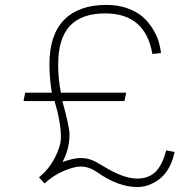

<svg xmlns="http://www.w3.org/2000/svg" viewBox="-20 -755 794 785"><path d="M659.2 -140.1Q644.5 -81.5 616.5 -53.2Q588.4 -24.9 540 -24.9Q483.9 -24.9 399.9 -77.1Q374 -93.3 354.2 -101.1Q334.5 -108.9 309.1 -108.9Q280.8 -108.9 235.8 -92.8Q264.2 -147 264.2 -204.1Q264.2 -237.3 234.9 -341.8H488.8L496.1 -376H229Q217.8 -432.1 217.8 -491.2Q217.8 -597.2 265.4 -648.7Q313 -700.2 410.2 -700.2Q574.7 -700.2 603 -534.2L638.2 -538.1Q635.7 -562.5 628.2 -586.9Q620.6 -611.3 603.5 -638.7Q586.4 -666 562.7 -686.8Q539.1 -707.5 500.7 -721.2Q462.4 -734.9 415 -734.9Q301.8 -734.9 241.9 -673.6Q182.1 -612.3 182.1 -492.2Q182.1 -436 191.9 -376H83L76.2 -341.8H203.1Q229 -254.9 229 -193.8Q229 -158.2 204.6 -110.6Q180.2 -63 139.2 -29.8L162.1 -4.9Q200.2 -39.6 242.4 -56.9Q284.7 -74.2 309.1 -74.2Q344.2 -74.2 378.9 -49.8Q464.4 9.8 542 9.8Q556.2 9.8 571.8 6.3Q587.4 2.9 606.7 -6.8Q626 -16.6 642.3 -31.7Q658.7 -46.9 672.9 -73.2Q687 -99.6 693.8 -133.8Z"/></svg>

Font: Comic Neue Angular Light
Style: Regular
Weight: 300
Designer: Craig Rozynski
Foundry: Craig Rozynski
Version: Version 2.003